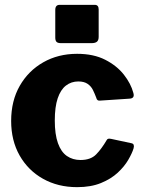

<svg xmlns="http://www.w3.org/2000/svg" viewBox="-20 -762 593 792"><path d="M298 -540Q366 -540 414 -515.5Q462 -491 491 -454Q520 -417 530 -379Q537 -356 514 -355L393 -347Q380 -345 377 -359Q371 -375 363.5 -390.5Q356 -406 341.5 -416Q327 -426 303 -426Q274 -426 252 -409Q230 -392 218 -356.5Q206 -321 206 -265Q206 -208 219 -171.5Q232 -135 256 -118.5Q280 -102 312 -102Q354 -102 376.5 -125Q399 -148 420 -184Q422 -188 426 -189.5Q430 -191 439 -189L523 -171Q536 -168 531 -150Q525 -130 509 -102.5Q493 -75 465.5 -49.5Q438 -24 396.5 -7Q355 10 298 10Q219 10 157.5 -24.5Q96 -59 61 -120.5Q26 -182 26 -263Q26 -346 61.5 -408Q97 -470 158.5 -505Q220 -540 298 -540ZM387 -723V-610Q387 -596 380 -590Q373 -584 357 -584H232Q218 -584 213 -589.5Q208 -595 208 -607V-721Q208 -742 226 -742H371Q387 -742 387 -723Z"/></svg>

Font: Libre Franklin ExtraBold
Style: Regular
Weight: 800
Designer: Pablo Impallari, Rodrigo Fuenzalida, Nhung Nguyen
Foundry: Impallari Type
Version: Version 3.000